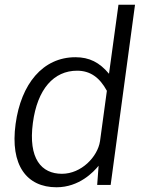

<svg xmlns="http://www.w3.org/2000/svg" viewBox="-20 -782 615 812"><path d="M219 10C315 10 376 -55 397 -81L391 0H448L551 -762H481L441 -470C401 -518 358 -540 299 -540C161 -540 69 -427 46 -258C22 -83 93 10 219 10ZM242 -47C155 -47 99 -111 119 -262C138 -406 208 -483 306 -483C361 -483 401 -455 432 -398L403 -185C393 -119 324 -47 242 -47Z"/></svg>

Font: Cheyenne Sans Light
Style: Italic
Weight: 300
Italic angle: -8.13011°
Designer: The Public Sans project authors (U.S. Web Design System), Libre Franklin designed by Pablo Impallari and Rodrigo Fuenzal
Foundry: The Cheyenne Sans Project Authors
Version: Version 2.007